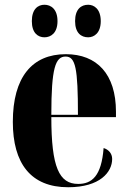

<svg xmlns="http://www.w3.org/2000/svg" viewBox="-20 -778 539 808"><path d="M351 -621C376 -621 404 -639 404 -689C404 -740 376 -758 351 -758C322 -758 296 -740 296 -689C296 -639 322 -621 351 -621ZM167 -621C194 -621 222 -639 222 -689C222 -740 194 -758 167 -758C140 -758 114 -740 114 -689C114 -639 140 -621 167 -621ZM267 10C401 10 452 -54 452 -109C452 -133 436 -149 416 -155C407 -36 366 -4 309 -4C229 -4 196 -74 196 -285H468V-308C468 -466 388 -550 257 -550C115 -550 34 -453 34 -265C34 -91 109 10 267 10ZM308 -295H196C196 -491 213 -540 256 -540C298 -540 308 -491 308 -295Z"/></svg>

Font: Noto Serif Display ExtraCondensed Black
Style: Regular
Weight: 900
Width: 2
Designer: Monotype Design Team
Foundry: Monotype Imaging Inc.
Version: Version 2.009